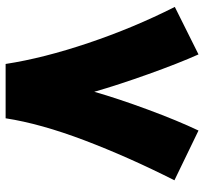

<svg xmlns="http://www.w3.org/2000/svg" viewBox="-42 -660 740 697"><g transform="rotate(-90 328.5 -312.0)"><path d="M202.6 38.1 22 -49.3Q106.4 -216.3 167 -375.7Q227.5 -535.2 247.1 -662.1H444.3Q465.3 -525.4 520.3 -362.1Q575.2 -198.7 651.4 -47.9L479 38.1Q446.8 -33.7 407.5 -143.6Q368.2 -253.4 343.3 -340.3Q318.8 -254.4 278.8 -146.2Q238.8 -38.1 202.6 38.1Z"/></g></svg>

Font: SG Kara Bold
Style: Regular
Weight: 400
Designer: Damoon Khanjanzadeh
Version: Version 1.000